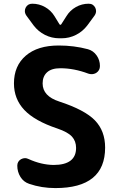

<svg xmlns="http://www.w3.org/2000/svg" viewBox="-20 -1004 622 1014"><path d="M507.8 -655.3Q507.8 -631.8 488.3 -619.1Q476.6 -612.3 463.9 -612.3Q455.1 -612.3 446.3 -615.2Q371.1 -643.6 298.8 -643.6Q252 -643.6 228.5 -622.1Q205.1 -600.6 205.1 -563.5Q205.1 -496.1 293 -467.8Q427.7 -423.8 481.4 -368.2Q535.2 -312.5 535.2 -224.6Q535.2 -10.7 272.5 -10.7Q199.2 -10.7 133.8 -33.2Q104.5 -43 87.9 -69.8Q71.3 -96.7 71.3 -128.9Q71.3 -151.4 90.8 -163.1Q101.6 -168.9 112.3 -168.9Q121.1 -168.9 130.9 -164.1Q197.3 -133.8 262.7 -132.8Q381.8 -132.8 381.8 -222.7Q381.8 -258.8 359.9 -282.7Q337.9 -306.6 283.2 -325.2Q163.1 -365.2 108.4 -423.3Q53.7 -481.4 53.7 -563.5Q53.7 -656.2 116.2 -710Q178.7 -763.7 290 -763.7Q371.1 -763.7 444.3 -744.1Q472.7 -736.3 490.2 -711.4Q507.8 -686.5 507.8 -655.3ZM293.9 -876Q295.9 -873 298.8 -873Q301.8 -873 303.7 -876L331.1 -918.9Q349.6 -949.2 380.9 -966.8Q412.1 -984.4 448.2 -984.4Q472.7 -984.4 483.4 -962.9Q487.3 -954.1 487.3 -945.3Q487.3 -933.6 479.5 -921.9L441.4 -870.1Q417 -837.9 381.3 -819.8Q345.7 -801.8 305.7 -801.8H293Q252.9 -801.8 217.3 -819.8Q181.6 -837.9 157.2 -870.1L119.1 -921.9Q111.3 -933.6 111.3 -945.3Q111.3 -954.1 115.2 -962.9Q126 -984.4 150.4 -984.4Q186.5 -984.4 217.8 -966.8Q249 -949.2 267.6 -918.9Z"/></svg>

Font: Gen Jyuu GothicX Bold
Style: Bold
Weight: 700
Designer: Ryoko NISHIZUKA (kana &amp; ideographs); Paul D. Hunt (Latin, Greek &amp; Cyrillic); Wenlong ZHANG (bopomofo); Sandoll C
Version: Version 1.058.20140828